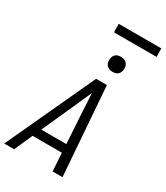

<svg xmlns="http://www.w3.org/2000/svg" viewBox="-262 -1159 1087 1261"><g transform="rotate(30 282.0 -528.5)"><path d="M-9 0 301 -670H383L433 0H358L349 -137H127L66 0ZM346 -201 331 -447Q329 -479 327.5 -511.5Q326 -544 324 -576Q310 -544 295.5 -511.5Q281 -479 267 -447L156 -201ZM371 -763Q357 -763 344.5 -768Q332 -773 324 -783.5Q316 -794 314 -808Q312 -822 315 -836Q317 -845 322 -853.5Q327 -862 335 -867.5Q343 -873 352.5 -875Q362 -877 371 -877Q385 -877 397.5 -872Q410 -867 418 -856.5Q426 -846 428 -832Q430 -818 427 -804Q425 -795 420 -786.5Q415 -778 407 -772.5Q399 -767 389.5 -765Q380 -763 371 -763ZM573 -993H250L249 -1057H572Z"/></g></svg>

Font: Lode
Style: Italic
Weight: 400
Italic angle: -11°
Monospace: yes
Designer: Belleve Invis
Foundry: Belleve Invis
Version: Version 29.2.0; ttfautohint (v1.8.3)